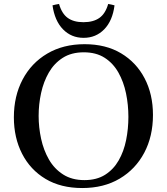

<svg xmlns="http://www.w3.org/2000/svg" viewBox="-20 -934 842 969"><path d="M752 -354Q752 -246 708 -163Q664 -80 584 -32.5Q504 15 395 15Q287 15 210 -31Q133 -77 91.5 -158Q50 -239 50 -342Q50 -449 94 -532.5Q138 -616 218.5 -663.5Q299 -711 407 -711Q514 -711 591 -665Q668 -619 710 -538.5Q752 -458 752 -354ZM628 -344Q628 -405 616 -463Q604 -521 577.5 -568Q551 -615 508 -642.5Q465 -670 403 -670Q340 -670 296.5 -642Q253 -614 226.5 -568Q200 -522 187.5 -465Q175 -408 175 -349Q175 -291 187.5 -233.5Q200 -176 227 -129Q254 -82 298.5 -53.5Q343 -25 406 -25Q468 -25 510.5 -52Q553 -79 579 -124.5Q605 -170 616.5 -227Q628 -284 628 -344ZM278 -914Q292 -865 322 -843.5Q352 -822 401 -822Q451 -822 481.5 -843.5Q512 -865 526 -914Q534 -913 542 -911Q550 -909 558 -907Q548 -829 506 -786Q464 -743 402 -743Q340 -743 298 -786Q256 -829 245 -907Q259 -911 278 -914Z"/></svg>

Font: Tiro Gurmukhi
Style: Regular
Weight: 400
Designer: Gurmukhi: John Hudson & Fiona Ross. Latin: John Hudson.
Foundry: Tiro Typeworks Ltd.
Version: Version 1.52